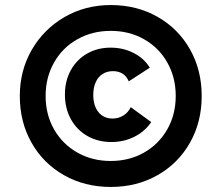

<svg xmlns="http://www.w3.org/2000/svg" viewBox="-20 -730 845 760"><path d="M237 -355.8Q237 -409.7 260.2 -452Q283.4 -494.2 324.7 -517.8Q366 -541.4 417.8 -541.4Q467.7 -541.4 509.1 -520.2Q550.6 -499 573 -462L489.6 -408Q481.4 -428 465.4 -438.2Q449.4 -448.4 427.2 -448.4Q403.8 -448.4 386.1 -437.1Q368.4 -425.8 358.8 -404.5Q349.2 -383.2 349.2 -354.4Q349.2 -311.6 369.7 -286.2Q390.2 -260.8 425.6 -260.8Q449.1 -260.8 468.4 -272.8Q487.6 -284.8 497.6 -305.8L578.6 -246.8Q553.8 -209.8 512.2 -188.8Q470.6 -167.8 420.6 -167.8Q367.8 -167.8 325.9 -191.7Q284 -215.6 260.5 -258.4Q237 -301.2 237 -355.8ZM58.4 -350Q58.4 -451 105.9 -533Q153.4 -615 235.4 -662.5Q317.4 -710 418.4 -710Q521.4 -710 603.4 -663.5Q685.4 -617 731.9 -535Q778.4 -453 778.4 -350Q778.4 -247 731.9 -165Q685.4 -83 603.4 -36.5Q521.4 10 418.4 10Q315.4 10 233.4 -36.5Q151.4 -83 104.9 -165Q58.4 -247 58.4 -350ZM675.6 -350.5Q675.6 -423.4 642.4 -482.3Q609.2 -541.2 550.5 -574.5Q491.9 -607.8 418.4 -607.8Q345 -607.8 286.1 -574.5Q227.2 -541.3 193.9 -482.4Q160.6 -423.6 160.6 -350Q160.6 -276.5 194 -217.9Q227.4 -159.4 286.1 -126.1Q344.8 -92.8 418.3 -92.8Q491.8 -92.8 550.3 -126.1Q608.8 -159.5 642.2 -218.1Q675.6 -276.8 675.6 -350.5Z"/></svg>

Font: Fixel Italic Variable 20240409 Display Thin
Style: Italic
Weight: 100
Italic angle: -10°
Designer: AlfaBravo + MacPaw
Foundry: Kyrylo Tkachov, Marchela Mozhyna, Serhii Makarenko, Maria Weinstein, Zakhar Kryvoshyya
Version: Version 1.211;Glyphs 3.2 (3225)